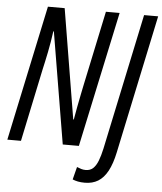

<svg xmlns="http://www.w3.org/2000/svg" viewBox="-60 -766 851 1008"><g transform="rotate(5 366.0 -262.0)"><path d="M0 0 151.4 -713.9H239.7L335.4 -135.7H338.4Q344.2 -170.4 350.6 -203.9Q356.9 -237.3 362.8 -265.9Q368.7 -294.4 372.6 -314L457 -713.9H529.3L377 0H292L193.8 -587.4H190.9Q187.5 -561 182.6 -532Q177.7 -502.9 172.1 -475.1Q166.5 -447.3 161.4 -424.1Q156.2 -400.9 152.8 -385.7L71.8 0ZM424.8 189.9Q403.8 189.9 388.2 186.8Q372.6 183.6 359.9 178.2L377 111.3Q388.2 116.2 399.7 119.6Q411.1 123 423.3 123Q446.8 123 462.2 108.9Q477.5 94.7 488 67.9Q498.5 41 506.8 2.9L658.2 -713.9H732.4L578.1 16.6Q565.4 77.1 544.7 115.5Q523.9 153.8 494.4 171.9Q464.8 189.9 424.8 189.9Z"/></g></svg>

Font: Open Sans Condensed
Style: Italic
Weight: 400
Width: 3
Italic angle: -12°
Designer: Monotype Design Team
Foundry: Monotype Imaging Inc.
Version: Version 3.000